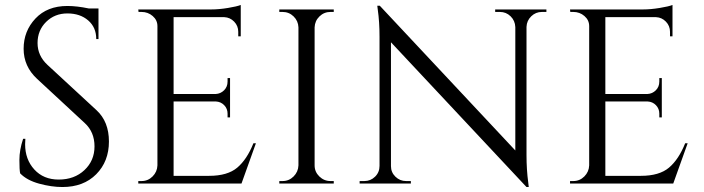

<svg xmlns="http://www.w3.org/2000/svg" viewBox="-20 -738 2829 772"><path d="M61 -41Q58 -55 58 -95Q58 -135 73 -180H82Q81 -169 81 -158Q81 -97 118 -56.5Q155 -16 216 -16Q279 -16 319.5 -54Q360 -92 360 -149.5Q360 -207 321 -243L129 -421Q75 -471 75 -542Q75 -613 122.5 -663.5Q170 -714 251 -714Q289 -714 337 -704H376V-581H367Q367 -628 334.5 -656Q302 -684 251 -684Q200 -684 165.5 -650Q131 -616 131 -565Q131 -514 171 -477L368 -295Q418 -249 418 -169Q418 -89 367 -37.5Q316 14 231 14Q187 14 137.5 0.5Q88 -13 61 -41Z M549 -10Q575 -10 593.5 -28.5Q612 -47 613 -73V-633Q613 -657 594 -673.5Q575 -690 549 -690H537L536 -700H829Q860 -700 896.5 -706Q933 -712 948 -718V-592H938V-610Q938 -634 921.5 -651Q905 -668 882 -669H678V-360H847Q867 -361 881 -375Q895 -389 895 -410V-424H905V-266H895V-281Q895 -301 881.5 -315Q868 -329 848 -330H678V-31H821Q895 -31 934 -64Q973 -97 999 -162H1009L951 0H536V-10Z M1116 -10Q1142 -10 1160.5 -28.5Q1179 -47 1180 -73V-628Q1179 -654 1160.5 -672Q1142 -690 1116 -690H1103V-700H1322V-690H1309Q1283 -690 1264.5 -672Q1246 -654 1245 -628V-73Q1245 -47 1264 -28.5Q1283 -10 1309 -10H1322V0H1103V-10Z M2159 -690Q2134 -690 2116 -672.5Q2098 -655 2097 -630V-114Q2097 -56 2104 -4L2106 14H2097L1552 -568V-70Q1552 -45 1570 -27.5Q1588 -10 1613 -10H1632V0H1426V-10H1445Q1470 -10 1488 -27.5Q1506 -45 1506 -71V-590Q1506 -651 1499 -699L1497 -715H1507L2052 -133V-629Q2051 -655 2033 -672.5Q2015 -690 1990 -690H1971V-700H2177V-690Z M2285 -10Q2311 -10 2329.5 -28.5Q2348 -47 2349 -73V-633Q2349 -657 2330 -673.5Q2311 -690 2285 -690H2273L2272 -700H2565Q2596 -700 2632.5 -706Q2669 -712 2684 -718V-592H2674V-610Q2674 -634 2657.5 -651Q2641 -668 2618 -669H2414V-360H2583Q2603 -361 2617 -375Q2631 -389 2631 -410V-424H2641V-266H2631V-281Q2631 -301 2617.5 -315Q2604 -329 2584 -330H2414V-31H2557Q2631 -31 2670 -64Q2709 -97 2735 -162H2745L2687 0H2272V-10Z"/></svg>

Font: Cinzel Decorative
Style: Regular
Weight: 400
Designer: Natanael Gama
Version: Version 1.002;PS 001.002;hotconv 1.0.56;makeotf.lib2.0.21325